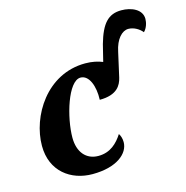

<svg xmlns="http://www.w3.org/2000/svg" viewBox="-112 -865 947 980"><g transform="rotate(-15 361.5 -375.0)"><path d="M258 10C388 10 453 -48 453 -107C453 -127 447 -143 440 -153C413 -111 375 -72 311 -72C246 -72 206 -120 206 -196C206 -302 259 -482 325 -482C370 -482 394 -419 391 -347C484 -347 507 -393 516 -430L545 -559C558 -624 592 -659 625 -659C654 -659 682 -642 698 -622C715 -638 723 -666 723 -686C723 -737 667 -760 615 -760C546 -760 509 -720 480 -618L458 -529C434 -539 403 -546 367 -546C162 -546 45 -351 45 -196C45 -61 144 10 258 10Z"/></g></svg>

Font: Noto Serif SemiCondensed Extra
Style: Italic
Weight: 800
Width: 4
Italic angle: -12°
Designer: Monotype Design Team
Foundry: Monotype Imaging Inc.
Version: Version 1.901